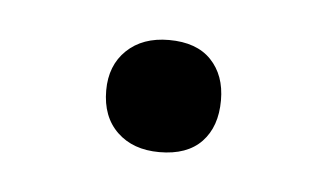

<svg xmlns="http://www.w3.org/2000/svg" viewBox="-25 -104 247 145"><g transform="rotate(5 98.5 -31.5)"><path d="M99 11Q79 11 67 -0.5Q55 -12 55 -32Q55 -51 67 -62.5Q79 -74 99 -74Q120 -74 131 -62.5Q142 -51 142 -32Q142 -12 131 -0.5Q120 11 99 11Z"/></g></svg>

Font: Cormorant Light
Style: Regular
Weight: 400
Version: Version 4.000